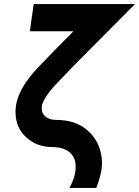

<svg xmlns="http://www.w3.org/2000/svg" viewBox="-20 -720 681 940"><path d="M145 -700 126 -567H339Q339 -567 337.5 -565Q336 -563 329 -556Q322 -549 304.5 -531.5Q287 -514 256.5 -483Q226 -452 178 -402Q55 -278 56 -172Q56 -95 108 -48Q160 0 235 0Q290 0 320 25Q348 49 350 87Q354 138 320 200H451Q468 158 475 121Q482 84 478 53Q468 -30 408 -82Q350 -133 254 -133Q220 -133 202 -150Q183 -166 184 -193Q186 -236 261 -315Q322 -379 417 -475Q512 -571 641 -700Z"/></svg>

Font: Unageo
Style: Bold-Italic
Weight: 700
Designer: Richard Sepsi
Foundry: Richard Sepsi
Version: Version 2.000